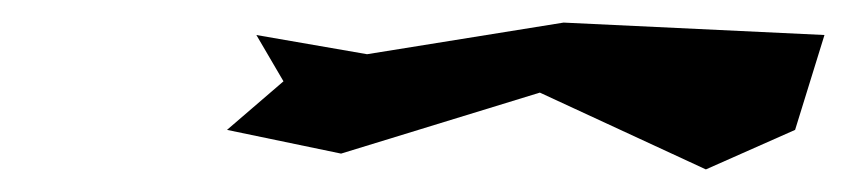

<svg xmlns="http://www.w3.org/2000/svg" viewBox="-20 -547 750 170"><path d="M181 -432 282 -411 458 -465 605 -397 684 -432 710 -516 479 -527 305 -499 207 -516 231 -475Z"/></svg>

Font: bitstorm
Style: obl
Weight: 400
Version: Version 0.2